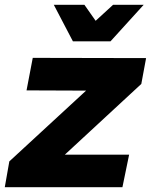

<svg xmlns="http://www.w3.org/2000/svg" viewBox="-38 -783 631 803"><path d="M424 -610H267L187 -763H315L362 -696L435 -763H563ZM474 0H-18L1 -108L322 -404L73 -405L99 -541L573 -540L553 -432L233 -136H502Z"/></svg>

Font: Argentum Sans
Style: Bold Italic
Weight: 700
Italic angle: -11°
Designer: Julieta Ulanovsky (font), Cristiano Sobral (main changes and remaster)
Foundry: Julieta Ulanovsky (font), Cristiano Sobral (main changes and remaster)
Version: Version 2.007;June 15, 2022;FontCreator 14.0.0.2814 64-bit; 